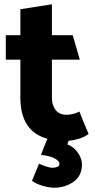

<svg xmlns="http://www.w3.org/2000/svg" viewBox="-20 -641 443 895"><path d="M393 -17Q378 -4 351.5 4.5Q325 13 300 15L294 32Q325 44 343.5 71.5Q362 99 362 125Q362 179 322.5 206.5Q283 234 232 234Q209 234 178.5 225Q148 216 129 202L162 122Q174 128 193 134.5Q212 141 225 141Q237 141 247 137Q257 133 257 123Q257 109 234 97Q211 85 171 81Q178 62 185.5 43.5Q193 25 201 6Q137 -12 106 -60Q75 -108 75 -186V-363H7V-477H75V-598L222 -621V-477H319L352 -363H222V-185Q222 -150 239.5 -128Q257 -106 291 -106Q304 -106 319.5 -109.5Q335 -113 350 -121Q360 -95 371 -68.5Q382 -42 393 -17Z"/></svg>

Font: Palanquin Dark Medium
Style: Regular
Weight: 500
Designer: Pria Ravichandran
Version: Version 1.001